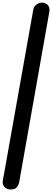

<svg xmlns="http://www.w3.org/2000/svg" viewBox="-25 -1023 400 1474"><path d="M57 431.5Q26.5 431.5 9 411.8Q-8.5 392 -3.5 365L230 -945.5Q234 -972.5 255 -987.8Q276 -1003 297 -1003Q324 -1003 341.8 -984.2Q359.5 -965.5 353.5 -930.5L122 377.5Q117.5 397.5 104 414.5Q90.5 431.5 57 431.5Z"/></svg>

Font: Edu AU VIC WA NT Pre SemiBold
Style: Regular
Weight: 600
Designer: Tina and Corey Anderson, Eben Sorkin, Mirko Velimirovic
Foundry: Google for Education
Version: Version 1.001